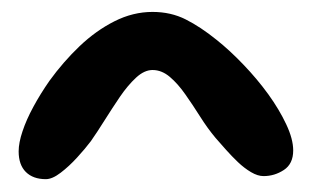

<svg xmlns="http://www.w3.org/2000/svg" viewBox="-20 -672 510 314"><path d="M55 -379Q34 -379 22.2 -390.8Q10.5 -402.5 10.5 -424.5Q10.5 -438.5 16.8 -457.2Q23 -476 34.5 -497.2Q46 -518.5 61 -540Q83.5 -571 110.2 -596.5Q137 -622 167.2 -637.2Q197.5 -652.5 229.5 -652.5Q259.5 -652.5 283.8 -640.2Q308 -628 334 -607Q356 -589.5 378.2 -566.2Q400.5 -543 418.8 -517.8Q437 -492.5 448.2 -468.5Q459.5 -444.5 459.5 -426Q459.5 -404 444.2 -394Q429 -384 411 -384Q401.5 -384 390.5 -390.5Q379.5 -397 369.2 -406.8Q359 -416.5 349.5 -427.2Q340 -438 332.5 -446.5Q319.5 -462 307.5 -481Q295.5 -500 283.2 -517.5Q271 -535 257.8 -546.2Q244.5 -557.5 229.5 -557.5Q216 -557.5 202.5 -545Q189 -532.5 176.2 -513.8Q163.5 -495 151.2 -475.5Q139 -456 128.5 -441Q119.5 -429 106.2 -414.5Q93 -400 79.2 -389.5Q65.5 -379 55 -379Z"/></svg>

Font: Gluten SemiBold
Style: Regular
Weight: 600
Designer: Tyler Finck
Foundry: Etcetera Type Company
Version: Version 1.300